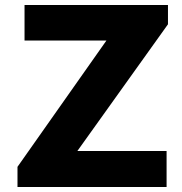

<svg xmlns="http://www.w3.org/2000/svg" viewBox="-20 -743 724 763"><path d="M49.5 0V-80L403 -582H77.5V-723H647.5V-646.5L287.5 -143H642V0Z"/></svg>

Font: Public Sans Thin ExtraBold
Style: Regular
Weight: 800
Version: Version 1.007